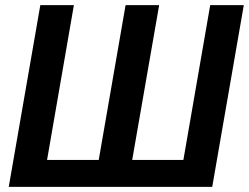

<svg xmlns="http://www.w3.org/2000/svg" viewBox="-20 -731 974 751"><path d="M137.7 -710.9H269L164.1 -105.5H366.2L471.2 -710.9H602.5L497.1 -105.5H697.3L802.2 -710.9H933.6L810.1 0H14.2Z"/></svg>

Font: Roboto SemiBold
Style: Italic
Weight: 600
Designer: Christian Robertson
Foundry: Google
Version: Version 3.009; 2024